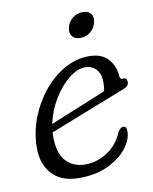

<svg xmlns="http://www.w3.org/2000/svg" viewBox="-76 -698 612 766"><g transform="rotate(-10 230.0 -315.0)"><path d="M405 -141.5Q405 -108 378 -73.2Q351 -38.5 301.5 -14.8Q252 9 184 9Q111.5 9 73.8 -32.5Q36 -74 37.5 -143Q38.5 -204 61 -261.2Q83.5 -318.5 121 -364Q158.5 -409.5 206 -436.2Q253.5 -463 305 -463Q356 -463 382.2 -434.2Q408.5 -405.5 411 -362.5Q412.5 -349.5 424 -351Q440.5 -353.5 440.5 -335Q440.5 -317 416.5 -309Q383.5 -296 341 -279.5Q298.5 -263 254.5 -245.5Q210.5 -228 172.2 -213Q134 -198 110 -188.5Q109.5 -182.5 109.5 -176Q108.5 -106.5 138 -73.2Q167.5 -40 217 -40Q264.5 -40 306.2 -67Q348 -94 370 -145Q380 -162 391 -162Q405 -162 405 -141.5ZM282 -422Q251 -422 216 -394Q181 -366 153.2 -320.2Q125.5 -274.5 114.5 -222Q142 -233.5 182 -249.8Q222 -266 264.2 -283.2Q306.5 -300.5 341 -315Q344.5 -330 344.5 -352Q344.5 -384 327.5 -403Q310.5 -422 282 -422ZM285 -540.5Q262 -540.5 251.8 -554.8Q241.5 -569 247 -591Q253 -612.5 270.5 -626.5Q288 -640.5 311.5 -640.5Q334.5 -640.5 344.8 -626.5Q355 -612.5 349 -591Q343.5 -569 326 -554.8Q308.5 -540.5 285 -540.5Z"/></g></svg>

Font: Fraunces 9pt S100 Light
Style: Italic
Weight: 300
Italic angle: -16°
Version: Version 1.000; ttfautohint (v1.8.3)